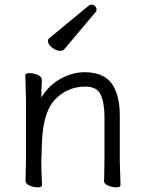

<svg xmlns="http://www.w3.org/2000/svg" viewBox="-20 -796 644 827"><path d="M239 -577Q221 -577 202 -593Q187 -605 187 -618Q187 -620 187 -623Q188 -628 193 -632L359 -769Q367 -776 375 -776Q385 -776 390.5 -768.5Q396 -761 396 -755Q396 -748 391 -743L257 -584Q251 -577 239 -577ZM496 -105 499 1Q499 11 481.5 11Q464 11 446 3.5Q428 -4 428 -16V-17Q429 -25 429 -44L430 -115V-293Q430 -352 414 -387.5Q398 -423 348 -423Q269 -423 215.5 -365.5Q162 -308 160 -162Q159 -129 158 -105V-89Q158 -59 161 1Q161 11 143.5 11Q126 11 108 3.5Q90 -4 90 -17L92 -115V-364L89 -471Q89 -481 106.5 -481Q124 -481 142 -473.5Q160 -466 160 -453V-439Q158 -411 158 -376Q190 -429 241.5 -457Q293 -485 344 -485Q436 -485 470 -422Q496 -376 496 -297Z"/></svg>

Font: ToneOZ-Pinyin-WenKai-Regular
Style: Regular
Weight: 400
Designer: Fontworks Inc.
Foundry: ToneOZ
Version: Version 0.240331